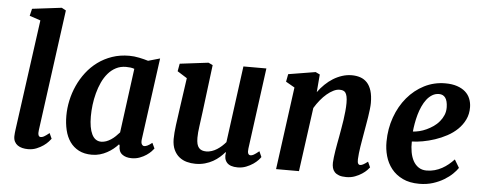

<svg xmlns="http://www.w3.org/2000/svg" viewBox="-52 -941 2751 1089"><g transform="rotate(5 1323.0 -397.0)"><path d="M54.2 -56.2Q54.2 -64 55.4 -75.2Q56.6 -86.4 57.6 -93.8L144 -723.6L81.5 -744.6L91.3 -785.2L258.8 -805.7L283.2 -792.5L189.5 -102.1Q187 -85 190.4 -75Q193.8 -64.9 203.6 -64.9Q207 -64.9 211.4 -65.9Q215.8 -66.9 221.2 -69.8Q226.6 -72.8 234.1 -78.1Q241.7 -83.5 252 -91.8L266.1 -60.5Q262.2 -55.2 251.7 -43.5Q241.2 -31.7 224.6 -20Q208 -8.3 186 0.7Q164.1 9.8 137.7 9.8Q120.1 9.8 105 6.1Q89.8 2.4 78.6 -5.4Q67.4 -13.2 60.8 -25.6Q54.2 -38.1 54.2 -56.2Z M501 9.8Q457.5 9.8 426.5 -6.3Q395.5 -22.5 375.7 -50.5Q356 -78.6 346.9 -116.7Q337.9 -154.8 337.9 -198.2Q337.9 -241.2 347.4 -285.4Q356.9 -329.6 375.5 -370.6Q394 -411.6 421.6 -447.5Q449.2 -483.4 485.6 -510.3Q522 -537.1 566.7 -552.5Q611.3 -567.9 664.6 -567.9Q691.9 -567.9 721.2 -561.8Q750.5 -555.7 772.5 -548.8L839.4 -567.9L775.9 -102.1Q773.4 -82 779.1 -73.5Q784.7 -64.9 793 -64.9Q799.8 -64.9 810.1 -69.3Q820.3 -73.7 837.4 -87.4L852.1 -56.2Q848.1 -50.3 837.6 -39.3Q827.1 -28.3 811 -17.3Q794.9 -6.3 773.7 1.7Q752.4 9.8 727.5 9.8Q693.4 9.8 672.9 -6.3Q652.3 -22.5 653.8 -56.2L649.9 -62.5Q637.2 -48.3 621.1 -35.4Q605 -22.5 586.4 -12.5Q567.9 -2.4 546.4 3.7Q524.9 9.8 501 9.8ZM547.4 -68.4Q561.5 -68.4 575.7 -73.5Q589.8 -78.6 603 -87.4Q616.2 -96.2 627.9 -107.4Q639.6 -118.7 649.9 -130.4L698.7 -496.6Q688 -500.5 676 -502Q664.1 -503.4 651.4 -503.4Q619.6 -503.4 594.2 -490.2Q568.8 -477.1 549.3 -454.3Q529.8 -431.6 516.1 -401.9Q502.4 -372.1 493.7 -339.1Q484.9 -306.2 480.7 -272Q476.6 -237.8 476.6 -206.5Q476.6 -141.1 494.4 -104.7Q512.2 -68.4 547.4 -68.4Z M955.6 -119.1Q955.6 -135.7 957.3 -156.5Q959 -177.2 961.9 -199.7Q964.8 -222.2 968.3 -245.6Q971.7 -269 974.6 -291.5L1000 -469.7L944.8 -504.4L952.6 -547.9L1115.2 -567.9L1139.6 -556.2L1106 -287.6Q1100.6 -243.7 1095 -205.3Q1089.4 -167 1089.4 -138.7Q1089.4 -117.7 1093 -103.5Q1096.7 -89.4 1104 -81.1Q1111.3 -72.8 1121.8 -69.1Q1132.3 -65.4 1146 -65.4Q1161.6 -65.4 1177 -70.6Q1192.4 -75.7 1206.3 -84.5Q1220.2 -93.3 1232.7 -104.5Q1245.1 -115.7 1255.4 -127.9L1314 -564H1444.8L1382.8 -102.5Q1377.9 -65.4 1398.4 -65.4Q1402.3 -65.4 1406.5 -66.7Q1410.6 -67.9 1416 -70.8Q1421.4 -73.7 1428.7 -79.1Q1436 -84.5 1446.3 -92.8L1460.4 -61Q1457 -55.2 1446.3 -43.5Q1435.5 -31.7 1418.5 -20Q1401.4 -8.3 1379.2 0.5Q1356.9 9.3 1331.1 9.3Q1287.1 9.3 1269 -12.2Q1251 -33.7 1257.8 -68.4L1255.9 -71.3Q1243.2 -56.2 1226.8 -41.7Q1210.4 -27.3 1190.2 -15.9Q1169.9 -4.4 1145 2.7Q1120.1 9.8 1090.3 9.8Q1065.4 9.8 1041.5 3.4Q1017.6 -2.9 998.5 -18.1Q979.5 -33.2 967.8 -57.9Q956.1 -82.5 955.6 -119.1Z M1612.8 -470.2 1562.5 -499 1570.8 -542.5 1725.1 -567.9 1749.5 -556.2 1741.2 -455.1Q1758.8 -479.5 1780.3 -500.2Q1801.8 -521 1825.9 -535.9Q1850.1 -550.8 1876.7 -559.3Q1903.3 -567.9 1931.2 -567.9Q1958 -567.9 1980.2 -560.3Q2002.4 -552.7 2018.6 -535.4Q2034.7 -518.1 2043.5 -489.7Q2052.2 -461.4 2052.2 -420.4Q2052.2 -406.2 2049.8 -385Q2047.4 -363.8 2043.7 -339.8Q2040 -315.9 2035.6 -291.5Q2031.2 -267.1 2027.8 -246.6Q2024.9 -228 2021.2 -208Q2017.6 -188 2014.6 -168.5Q2011.7 -148.9 2009.5 -130.6Q2007.3 -112.3 2006.8 -96.2Q2006.3 -78.6 2010.5 -71.8Q2014.6 -64.9 2022 -64.9Q2029.3 -64.9 2038.6 -69.6Q2047.9 -74.2 2065.4 -87.4L2079.6 -56.2Q2076.2 -51.3 2065.7 -40.3Q2055.2 -29.3 2038.3 -18.1Q2021.5 -6.8 1999 1.7Q1976.6 10.3 1949.2 10.3Q1924.3 10.3 1908.2 4.4Q1892.1 -1.5 1882.8 -11.7Q1873.5 -22 1870.1 -35.6Q1866.7 -49.3 1867.2 -64.9Q1867.7 -78.1 1869.9 -95.9Q1872.1 -113.8 1875.2 -133.5Q1878.4 -153.3 1882.3 -174.6Q1886.2 -195.8 1890.1 -216.3Q1893.6 -236.8 1897.9 -261Q1902.3 -285.2 1906 -310.5Q1909.7 -335.9 1912.1 -361.1Q1914.6 -386.2 1914.6 -408.2Q1914.6 -431.2 1911.4 -445.3Q1908.2 -459.5 1902.6 -467Q1897 -474.6 1888.4 -477.3Q1879.9 -480 1868.7 -480Q1852.5 -480 1834.2 -470.9Q1815.9 -461.9 1797.4 -446.3Q1778.8 -430.7 1761.5 -409.4Q1744.1 -388.2 1729.5 -363.8L1679.7 0H1549.3Z M2159.7 -210Q2160.2 -284.2 2183.6 -349.4Q2207 -414.6 2248 -463.4Q2289.1 -512.2 2344.2 -540.3Q2399.4 -568.4 2463.9 -568.4Q2502.4 -568.4 2530.8 -558.8Q2559.1 -549.3 2577.6 -533Q2596.2 -516.6 2605.2 -494.1Q2614.3 -471.7 2614.7 -445.8Q2615.2 -406.7 2600.1 -375.2Q2585 -343.8 2559.6 -319.1Q2534.2 -294.4 2501 -276.6Q2467.8 -258.8 2433.1 -247.3Q2398.4 -235.8 2364.3 -229.7Q2330.1 -223.6 2302.7 -223.1Q2301.8 -191.4 2306.9 -163.1Q2312 -134.8 2323.7 -113.3Q2335.4 -91.8 2354.5 -79.1Q2373.5 -66.4 2399.9 -66.4Q2424.3 -66.4 2446 -72.5Q2467.8 -78.6 2487.1 -89.1Q2506.3 -99.6 2523.2 -113.5Q2540 -127.4 2554.7 -143.1L2582 -97.2Q2571.8 -81.5 2552.5 -62.7Q2533.2 -43.9 2505.6 -27.1Q2478 -10.3 2442.6 1Q2407.2 12.2 2365.2 12.2Q2309.6 12.2 2270.3 -6.8Q2231 -25.9 2206.3 -57.1Q2181.6 -88.4 2170.4 -128.2Q2159.2 -168 2159.7 -210ZM2303.7 -279.8Q2320.3 -280.8 2340.3 -285.6Q2360.4 -290.5 2380.4 -299.8Q2400.4 -309.1 2419.2 -322Q2438 -335 2452.1 -352.1Q2466.3 -369.1 2474.9 -389.6Q2483.4 -410.2 2482.9 -434.6Q2481.9 -470.7 2469.2 -487.8Q2456.5 -504.9 2433.6 -504.9Q2412.1 -504.9 2394.5 -494.1Q2377 -483.4 2363.3 -465.8Q2349.6 -448.2 2339.1 -425Q2328.6 -401.9 2321.5 -376.7Q2314.5 -351.6 2310.1 -326.4Q2305.7 -301.3 2303.7 -279.8Z"/></g></svg>

Font: Merriweather Bold
Style: Italic
Weight: 700
Italic angle: -7°
Designer: Eben Sorkin ( eben@eyebytes.com )
Foundry: Eben Sorkin ( eben@eyebytes.com )
Version: Version 1.5; ttfautohint (v0.97) -l 13 -r 13 -G 200 -x 24 -f